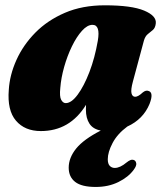

<svg xmlns="http://www.w3.org/2000/svg" viewBox="-20 -494 632 742"><path d="M493.5 -178.5Q485 -147 488.2 -133.5Q491.5 -120 502.5 -120Q514 -120 532 -137Q544 -146.5 554 -142.5Q575 -136.5 558 -92.5Q533.5 -33 472 -5Q433.5 23.5 415 58.8Q396.5 94 396.5 121.5Q396.5 139 404.2 147Q412 155 423.5 155Q444 155 469 134Q477 127.5 483.8 124.8Q490.5 122 497.5 124.5Q504.5 127 506.5 136.8Q508.5 146.5 496.5 162.5Q476 190.5 437.5 209.5Q399 228.5 350 228.5Q295.5 228.5 270.5 209Q245.5 189.5 245.5 154Q245.5 116 274.2 80.2Q303 44.5 369.5 10.5Q339.5 5 325.8 -16Q312 -37 312 -70Q312 -79 312.5 -89Q250 12.5 138 12.5Q76 12.5 41.8 -27.5Q7.5 -67.5 14 -147Q17.5 -204.5 43.5 -262.2Q69.5 -320 116.5 -367.8Q163.5 -415.5 230.8 -444.5Q298 -473.5 385 -473.5Q488.5 -473.5 537.2 -453Q586 -432.5 582 -403Q580 -386 570.8 -378.2Q561.5 -370.5 551.2 -362.2Q541 -354 536 -336.5ZM213 -154Q209.5 -121 216.5 -108.2Q223.5 -95.5 234 -95.5Q256 -95.5 280.2 -128.2Q304.5 -161 325.5 -215.5Q346.5 -270 358 -336.5Q368.5 -398 337.5 -398Q317.5 -398 296.8 -375Q276 -352 258 -315Q240 -278 228 -235.5Q216 -193 213 -154Z"/></svg>

Font: Fraunces 72pt S050 Black
Style: Italic
Weight: 900
Italic angle: -16°
Version: Version 1.000; ttfautohint (v1.8.3)